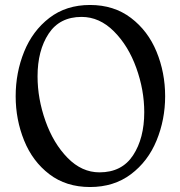

<svg xmlns="http://www.w3.org/2000/svg" viewBox="-20 -743 725 772"><path d="M644 -356Q644 -451 609.5 -535Q575 -619 506.5 -671Q438 -723 342 -723Q246 -723 178.5 -671Q111 -619 77 -535Q43 -451 43 -356Q43 -262 77 -178Q111 -94 178.5 -42.5Q246 9 342 9Q438 9 506.5 -42.5Q575 -94 609.5 -178Q644 -262 644 -356ZM560 -292Q560 -187 515 -118.5Q470 -50 380 -50Q309 -50 252 -108Q195 -166 163 -256Q131 -346 131 -436Q131 -540 175.5 -607.5Q220 -675 308 -675Q380 -675 438 -617Q496 -559 528 -470Q560 -381 560 -292Z"/></svg>

Font: Amita
Style: Regular
Weight: 400
Designer: Eduardo Rodriguez Tunni, Modular Infotech, Brian J. Bonislawsky
Foundry: Eduardo Rodriguez Tunni, Modular Infotech, Brian J. Bonislawsky
Version: Version 1.004